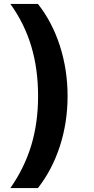

<svg xmlns="http://www.w3.org/2000/svg" viewBox="-20 -839 481 983"><path d="M326 -347Q326 -212 286.5 -90.5Q247 31 174 124H33Q105 21 140 -94.5Q175 -210 175 -347Q175 -486 140 -602.5Q105 -719 33 -819H174Q247 -727 286.5 -604.5Q326 -482 326 -347Z"/></svg>

Font: Application
Style: Bold
Weight: 700
Designer: Wei Huang
Foundry: Wei Huang
Version: Version 0.012